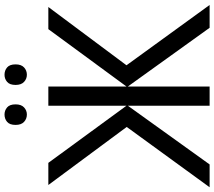

<svg xmlns="http://www.w3.org/2000/svg" viewBox="-69 -879 948 850"><g transform="rotate(-90 405.0 -454.0)"><path d="M268 -367 11 -714H109L362 -368V-714H447V-368L701 -714H799L541 -368L808 0H707L447 -362V0H362V-362L102 0H1ZM277 -859Q277 -885 290.5 -896.5Q304 -908 323 -908Q341 -908 354.5 -896.5Q368 -885 368 -859Q368 -834 354.5 -821.5Q341 -809 323 -809Q304 -809 290.5 -821.5Q277 -834 277 -859ZM454 -859Q454 -885 467.5 -896.5Q481 -908 499 -908Q518 -908 531.5 -896.5Q545 -885 545 -859Q545 -834 531.5 -821.5Q518 -809 499 -809Q481 -809 467.5 -821.5Q454 -834 454 -859Z"/></g></svg>

Font: Noto Sans Display
Style: Regular
Weight: 400
Designer: Monotype Design Team
Foundry: Monotype Imaging Inc.
Version: Version 2.003